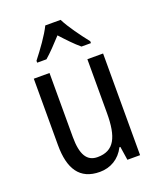

<svg xmlns="http://www.w3.org/2000/svg" viewBox="-143 -855 791 953"><g transform="rotate(-20 252.5 -378.0)"><path d="M293 -766H212C191 -722 147 -662 111 -616V-606H160C187 -629 220 -664 252 -699C284 -664 315 -631 345 -606H395V-616C361 -659 315 -721 293 -766ZM434 -537H351V-253C351 -126 321 -63 233 -63C177 -63 151 -106 151 -199V-537H68V-186C68 -62 112 10 219 10C275 10 324 -18 351 -72H356L367 0H434Z"/></g></svg>

Font: Noto Sans Kannada Condensed
Style: Regular
Weight: 400
Width: 3
Designer: Jelle Bosma - Monotype Design Team
Foundry: Monotype Imaging Inc.
Version: Version 2.005